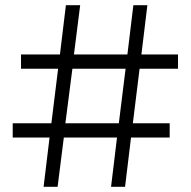

<svg xmlns="http://www.w3.org/2000/svg" viewBox="-20 -720 736 740"><path d="M666 -455H518L492 -245H634V-190H485L462 0H408L431 -190H226L202 0H148L171 -190H29V-245H178L204 -455H61V-510H211L234 -700H289L265 -510H471L494 -700H548L525 -510H666ZM438 -245 464 -455H259L232 -245Z"/></svg>

Font: Montserrat Alternates
Style: Regular
Weight: 400
Designer: Julieta Ulanovsky
Foundry: Julieta Ulanovsky
Version: Version 7.200;PS 007.200;hotconv 1.0.88;makeotf.lib2.5.64775